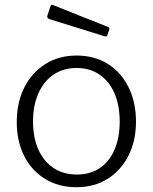

<svg xmlns="http://www.w3.org/2000/svg" viewBox="-20 -772 638 802"><path d="M299 10Q225 10 168.5 -24.5Q112 -59 81 -120.5Q50 -182 50 -262Q50 -344 81.5 -406.5Q113 -469 169.5 -504.5Q226 -540 300 -540Q375 -540 430.5 -505Q486 -470 517 -407.5Q548 -345 548 -264Q548 -183 516.5 -121.5Q485 -60 429.5 -25Q374 10 299 10ZM301 -43Q357 -43 397 -70Q437 -97 458.5 -147Q480 -197 480 -264Q480 -332 458 -382.5Q436 -433 395.5 -460.5Q355 -488 300 -488Q245 -488 204 -460.5Q163 -433 140.5 -382.5Q118 -332 118 -264Q118 -197 140.5 -147Q163 -97 204 -70Q245 -43 301 -43ZM191 -747Q194 -754 201 -751L432 -659Q439 -656 436 -647L429 -627Q428 -622 425 -620.5Q422 -619 415 -621L187 -692Q175 -696 178 -707Z"/></svg>

Font: Libre Franklin Thin Light
Style: Regular
Weight: 300
Version: Version 3.000